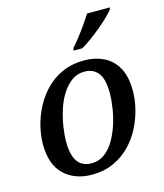

<svg xmlns="http://www.w3.org/2000/svg" viewBox="-115 -853 812 949"><g transform="rotate(-15 291.0 -378.0)"><path d="M238 10Q152 10 97 -41.5Q42 -93 42 -198Q42 -242 54 -290.5Q66 -339 90 -384.5Q114 -430 150 -466.5Q186 -503 235 -524.5Q284 -546 346 -546Q400 -546 444 -525Q488 -504 514 -458.5Q540 -413 540 -338Q540 -295 528.5 -247.5Q517 -200 494 -154.5Q471 -109 435 -72Q399 -35 350 -12.5Q301 10 238 10ZM251 -45Q288 -45 317 -66Q346 -87 366.5 -121.5Q387 -156 400.5 -197.5Q414 -239 420.5 -281Q427 -323 427 -358Q427 -430 402 -461Q377 -492 333 -492Q295 -492 266.5 -471Q238 -450 216.5 -415.5Q195 -381 182 -339.5Q169 -298 162.5 -256Q156 -214 156 -178Q156 -130 168 -100.5Q180 -71 201 -58Q222 -45 251 -45ZM311 -619Q329 -639 348.5 -664Q368 -689 386.5 -715.5Q405 -742 420 -766H537L534 -756Q522 -741 501.5 -721Q481 -701 455 -679.5Q429 -658 403 -639Q377 -620 353 -606H308Z"/></g></svg>

Font: ET Text
Style: Italic
Weight: 470
Italic angle: -12°
Designer: Monotype Design Team
Foundry: Monotype Imaging Inc.
Version: Version 2.009